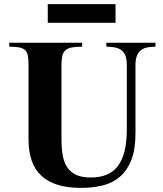

<svg xmlns="http://www.w3.org/2000/svg" viewBox="-20 -895 791 930"><path d="M732.9 -668.9Q710 -668.9 692.1 -665Q674.3 -661.1 661.9 -651.1Q649.4 -641.1 642.8 -623.8Q636.2 -606.4 636.2 -580.1V-250Q636.2 -171.4 616.2 -120.4Q596.2 -69.3 561 -39.1Q525.9 -8.8 477.5 3.2Q429.2 15.1 372.1 15.1Q244.6 15.1 181.4 -42.7Q118.2 -100.6 118.2 -219.2V-580.1Q118.2 -606.4 115.2 -623.8Q112.3 -641.1 102.5 -651.1Q92.8 -661.1 74.5 -665Q56.2 -668.9 24.9 -668.9V-688H377.9V-668.9Q346.7 -668.9 327.1 -665Q307.6 -661.1 296.6 -651.1Q285.6 -641.1 281.7 -623.8Q277.8 -606.4 277.8 -580.1V-220.2Q277.8 -177.2 283.7 -143.1Q289.6 -108.9 305.4 -85Q321.3 -61 348.9 -48.1Q376.5 -35.2 419.9 -35.2Q463.4 -35.2 496.1 -48.6Q528.8 -62 550.5 -90.3Q572.3 -118.7 583.3 -162.8Q594.2 -207 594.2 -269V-580.1Q594.2 -606.4 587.9 -623.8Q581.5 -641.1 569.1 -651.1Q556.6 -661.1 538.1 -665Q519.5 -668.9 495.1 -668.9V-688H732.9ZM211.4 -784.7V-875H539.6V-784.7Z"/></svg>

Font: Tai Heritage Pro
Style: Bold
Weight: 700
Designer: Faah Baccam, Walt Agee, Victor Gaultney, Annie Olsen, Eric Hays
Foundry: SIL International
Version: Version 2.600